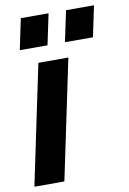

<svg xmlns="http://www.w3.org/2000/svg" viewBox="-112 -793 566 845"><g transform="rotate(-10 170.5 -370.5)"><path d="M-28 0 84 -534H218L106 0ZM13 -603 42 -741H166L137 -603ZM215 -603 244 -741H369L340 -603Z"/></g></svg>

Font: Mona Sans Condensed
Style: Bold Italic
Weight: 700
Width: 3
Italic angle: -11.7°
Designer: Deni Anggara
Foundry: GitHub
Version: Version 1.001; ttfautohint (v1.8.4.7-5d5b);gftools[0.9.31]